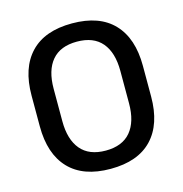

<svg xmlns="http://www.w3.org/2000/svg" viewBox="-100 -744 807 848"><g transform="rotate(-15 303.5 -319.5)"><path d="M303.5 13Q178.5 13 113.8 -55Q49 -123 49 -249.5V-390Q49 -516 113.8 -584Q178.5 -652 303.5 -652Q428.5 -652 493.2 -584Q558 -516 558 -390V-249.5Q558 -123 493.2 -55Q428.5 13 303.5 13ZM303.5 -70.5Q379.5 -70.5 417.8 -116.2Q456 -162 456 -245.5V-394Q456 -478 417.8 -523.2Q379.5 -568.5 303.5 -568.5Q227.5 -568.5 189.2 -523.2Q151 -478 151 -394V-245.5Q151 -162 189.2 -116.2Q227.5 -70.5 303.5 -70.5Z"/></g></svg>

Font: Anek Telugu Medium
Style: Regular
Weight: 500
Designer: Omkar Bhoir (Telugu), Yesha Goshar (Latin)
Foundry: Ek Type
Version: Version 1.003